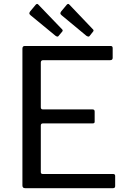

<svg xmlns="http://www.w3.org/2000/svg" viewBox="-20 -982 668 1002"><path d="M97 -728Q97 -742 109 -742H558Q568 -742 568 -731V-680Q568 -668 555 -668H206Q193 -668 193 -656V-422Q193 -411 204 -411H463Q474 -411 474 -400V-347Q474 -343 472 -340.5Q470 -338 463 -338H204Q193 -338 193 -327V-84Q193 -74 203 -74H570Q581 -74 581 -64V-11Q581 -6 578.5 -3Q576 0 570 0H111Q97 0 97 -14V-728ZM167 -958Q174 -965 180 -958L304 -829Q311 -823 303 -815L287 -796Q284 -791 280 -791Q276 -791 270 -795L140 -902Q133 -908 133 -912Q133 -916 137 -922ZM329 -958Q336 -965 342 -958L465 -829Q472 -823 464 -815L449 -796Q446 -791 442 -791Q438 -791 431 -795L302 -902Q295 -908 295 -912Q295 -916 299 -922Z"/></svg>

Font: Libre Franklin
Style: Regular
Weight: 400
Designer: Pablo Impallari, Rodrigo Fuenzalida, Nhung Nguyen
Foundry: Impallari Type
Version: Version 3.000